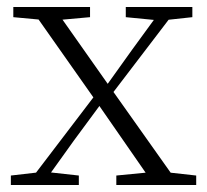

<svg xmlns="http://www.w3.org/2000/svg" viewBox="-20 -528 590 548"><path d="M11 0V-27L98 -37H114L205 -27V0ZM56 0 264 -273 285 -253H284L191 -127L100 0ZM312 0V-27L425 -38H441L540 -27V0ZM286 -242 267 -263H269L357 -386L446 -508H489ZM420 0 255 -238 65 -508H133L295 -278L492 0ZM18 -479V-508H237V-479L137 -470H115ZM339 -479V-508H529V-479L446 -470H431Z"/></svg>

Font: Noto Serif TC ExtraLight ExtraLight
Style: Regular
Weight: 250
Version: Version 2.003-H1;hotconv 1.1.1;makeotfexe 2.6.0